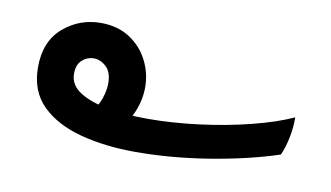

<svg xmlns="http://www.w3.org/2000/svg" viewBox="-41 -408 699 405"><g transform="rotate(10 309.0 -205.5)"><path d="M265.6 -78.1Q201.2 -78.1 148.2 -92Q95.2 -106 64 -136.7Q32.7 -167.5 32.7 -218.8Q32.7 -273.9 67.1 -303.7Q101.6 -333.5 147.5 -333.5Q183.6 -333.5 209.5 -316.7Q235.4 -299.8 249 -272.9Q262.7 -246.1 262.7 -215.8Q262.7 -189.5 252.2 -163.8Q241.7 -138.2 219.2 -118.2L158.7 -144Q172.4 -159.7 178.5 -177.5Q184.6 -195.3 184.6 -210.4Q184.6 -234.4 172.4 -245.8Q160.2 -257.3 145.5 -257.3Q131.8 -257.3 120.8 -247.6Q109.9 -237.8 109.9 -218.3Q109.9 -194.3 132.6 -179.7Q155.3 -165 193.6 -158.2Q231.9 -151.4 278.8 -151.4Q331.5 -151.4 388.7 -158.7Q445.8 -166 497.6 -179Q549.3 -191.9 585.4 -208.5Q585.9 -188.5 581.5 -166Q577.1 -143.6 569.3 -126Q503.9 -104.5 422.9 -91.3Q341.8 -78.1 265.6 -78.1Z"/></g></svg>

Font: Harmattan SemiBold
Style: Regular
Weight: 600
Designer: George W. Nuss III and SIL International
Foundry: SIL International
Version: Version 4.000